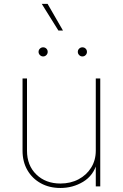

<svg xmlns="http://www.w3.org/2000/svg" viewBox="-20 -937 617 965"><path d="M283.7 7.8Q228 7.8 185.1 -15.9Q142.1 -39.6 117.7 -81.8Q93.3 -124 93.3 -179.7V-542.5H115.7V-179.7Q115.7 -105.5 162.6 -60.1Q209.5 -14.6 283.7 -14.6Q334.5 -14.6 374.8 -35.9Q415 -57.1 438.2 -94.5Q461.4 -131.8 461.4 -179.7V-542.5H483.9V0H461.4V-117.2H467.3Q449.7 -54.7 397.9 -23.4Q346.2 7.8 283.7 7.8ZM394 -653.3Q384.8 -653.3 377.9 -660.2Q371.1 -667 371.1 -676.3Q371.1 -686 377.9 -692.6Q384.8 -699.2 394 -699.2Q403.8 -699.2 410.4 -692.6Q417 -686 417 -676.3Q417 -667 410.4 -660.2Q403.8 -653.3 394 -653.3ZM196.8 -653.3Q187.5 -653.3 180.7 -660.2Q173.8 -667 173.8 -676.3Q173.8 -686 180.7 -692.6Q187.5 -699.2 196.8 -699.2Q206.5 -699.2 213.1 -692.6Q219.7 -686 219.7 -676.3Q219.7 -667 213.1 -660.2Q206.5 -653.3 196.8 -653.3ZM273.4 -783.7 189.9 -917.5H219.2L296.4 -783.7Z"/></svg>

Font: Inter 16pt Thin
Style: Regular
Weight: 250
Version: Version 4.001;git-66647c0bb